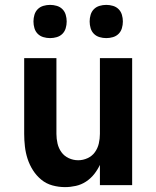

<svg xmlns="http://www.w3.org/2000/svg" viewBox="-20 -758 640 786"><path d="M246 8Q220 8 194.5 1Q169 -6 149 -22.5Q129 -39 115 -61Q101 -83 93 -107.5Q85 -132 82 -158Q79 -184 79 -210V-520H211V-210Q211 -190 215.5 -170.5Q220 -151 231.5 -135Q243 -119 261.5 -110.5Q280 -102 300 -102Q320 -102 338.5 -110.5Q357 -119 368.5 -135Q380 -151 384.5 -170.5Q389 -190 389 -210V-520H521V0H389V-83Q379 -62 365 -44.5Q351 -27 332 -14.5Q313 -2 290.5 3Q268 8 246 8ZM415 -602Q401 -602 387.5 -606Q374 -610 364.5 -619.5Q355 -629 351 -642.5Q347 -656 347 -670Q347 -684 351 -697.5Q355 -711 364.5 -720.5Q374 -730 387.5 -734Q401 -738 415 -738Q429 -738 442.5 -734Q456 -730 465.5 -720.5Q475 -711 479 -697.5Q483 -684 483 -670Q483 -656 479 -642.5Q475 -629 465.5 -619.5Q456 -610 442.5 -606Q429 -602 415 -602ZM185 -602Q171 -602 157.5 -606Q144 -610 134.5 -619.5Q125 -629 121 -642.5Q117 -656 117 -670Q117 -684 121 -697.5Q125 -711 134.5 -720.5Q144 -730 157.5 -734Q171 -738 185 -738Q199 -738 212.5 -734Q226 -730 235.5 -720.5Q245 -711 249 -697.5Q253 -684 253 -670Q253 -656 249 -642.5Q245 -629 235.5 -619.5Q226 -610 212.5 -606Q199 -602 185 -602Z"/></svg>

Font: Iosevka Aile Extrabold
Style: Regular
Weight: 800
Designer: Belleve Invis
Foundry: Belleve Invis
Version: Version 27.3.5; ttfautohint (v1.8.4)